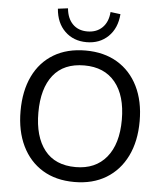

<svg xmlns="http://www.w3.org/2000/svg" viewBox="-61 -990 899 1052"><g transform="rotate(5 388.0 -463.5)"><path d="M60 -353Q60 -464 99 -545Q138 -626 211.5 -670Q285 -714 387 -714Q488 -714 561.5 -670Q635 -626 675 -545Q715 -464 715 -354Q715 -243 675 -161.5Q635 -80 561.5 -35.5Q488 9 387 9Q285 9 212 -35.5Q139 -80 99.5 -161.5Q60 -243 60 -353ZM158 -353Q158 -221 216 -147Q274 -73 387 -73Q496 -73 556.5 -146.5Q617 -220 617 -353Q617 -486 557 -559Q497 -632 387 -632Q274 -632 216 -559Q158 -486 158 -353ZM387 -760Q315 -760 268 -805.5Q221 -851 215 -929L270 -936Q275 -881 305.5 -850Q336 -819 386 -819Q437 -819 468.5 -850Q500 -881 504 -936L559 -929Q553 -851 506 -805.5Q459 -760 387 -760Z"/></g></svg>

Font: Mulish Medium
Style: Regular
Weight: 500
Designer: Vernon Adams
Foundry: Vernon Adams
Version: Version 3.603; ttfautohint (v1.8.3)